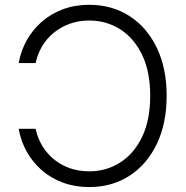

<svg xmlns="http://www.w3.org/2000/svg" viewBox="-20 -757 764 787"><path d="M345.7 -737.3Q439 -737.3 510.5 -691.4Q582 -645.5 622.6 -561.5Q663.1 -477.5 663.1 -364.3Q663.1 -251 622.6 -166.7Q582 -82.5 510.5 -36.4Q439 9.8 345.7 9.8Q287.6 9.8 238.3 -8.3Q189 -26.4 151.4 -59.1Q113.8 -91.8 89.6 -135.3Q65.4 -178.7 56.6 -229H126Q133.8 -191.9 152.8 -159.9Q171.9 -127.9 200.7 -104.2Q229.5 -80.6 266.1 -67.6Q302.7 -54.7 345.7 -54.7Q415.5 -54.7 472.4 -90.8Q529.3 -127 562.5 -196Q595.7 -265.1 595.7 -364.3Q595.7 -463.9 562.3 -532.7Q528.8 -601.6 472.2 -637.2Q415.5 -672.9 345.7 -672.9Q302.7 -672.9 266.1 -659.7Q229.5 -646.5 200.7 -623Q171.9 -599.6 152.8 -567.6Q133.8 -535.6 126 -498.5H56.6Q65.4 -548.3 89.6 -591.8Q113.8 -635.3 151.4 -668Q189 -700.7 238 -719Q287.1 -737.3 345.7 -737.3Z"/></svg>

Font: Inter 17pt Light
Style: Regular
Weight: 300
Version: Version 4.001;git-66647c0bb